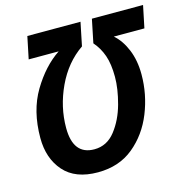

<svg xmlns="http://www.w3.org/2000/svg" viewBox="-107 -815 903 928"><g transform="rotate(-15 345.0 -351.5)"><path d="M596 -392Q596 -462 573.5 -516.5Q551 -571 514 -603H667L690 -714H434L410 -597Q439 -564 454 -521Q469 -478 469 -414Q469 -354 449 -280.5Q429 -207 387.5 -154Q346 -101 283 -101Q177 -101 177 -236Q177 -341 223.5 -440.5Q270 -540 353 -597L377 -714H111L88 -603H238Q160 -551 102 -454Q44 -357 44 -221Q44 -119 101 -54Q158 11 271 11Q377 11 449.5 -48.5Q522 -108 559 -200.5Q596 -293 596 -392Z"/></g></svg>

Font: Noto Sans UI SemiCondensed
Style: Bold Italic
Weight: 700
Width: 4
Designer: Monotype Design Team
Foundry: Monotype Imaging Inc.
Version: 1.001